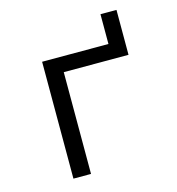

<svg xmlns="http://www.w3.org/2000/svg" viewBox="-99 -736 758 822"><g transform="rotate(-15 280.0 -325.0)"><path d="M126 0V-518H420V-650H491V-451H204V0Z"/></g></svg>

Font: Ubuntu Sans Mono
Style: Regular
Weight: 400
Monospace: yes
Designer: Dalton Maag Ltd
Foundry: Dalton Maag Ltd
Version: Version 1.006